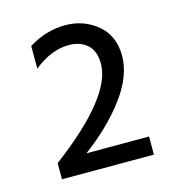

<svg xmlns="http://www.w3.org/2000/svg" viewBox="-74 -890 514 563"><g transform="rotate(-15 182.5 -609.0)"><path d="M326 -392H47V-441Q245 -590 245 -690Q245 -729 223.5 -748Q202 -767 168 -767Q114 -767 61 -724V-793Q115 -826 172 -826Q229 -826 270 -791.5Q311 -757 311 -696.5Q311 -636 263 -571Q215 -506 136 -447H326Z"/></g></svg>

Font: Hind Mysuru
Style: Regular
Weight: 400
Designer: Manushi Parikh, Hitesh Malaviya
Foundry: Indian Type Foundry
Version: Version 0.703;PS 1.0;hotconv 1.0.86;makeotf.lib2.5.63406